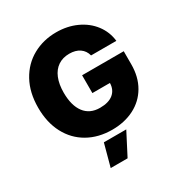

<svg xmlns="http://www.w3.org/2000/svg" viewBox="-211 -869 1171 1240"><g transform="rotate(-30 374.5 -249.0)"><path d="M390.6 -554.7Q341.8 -554.7 306.6 -531Q271.5 -507.3 252.9 -462.2Q234.4 -417 234.4 -354.5Q234.4 -258.3 274.4 -205.3Q314.5 -152.3 389.6 -152.3Q454.6 -152.3 489 -180.9Q523.4 -209.5 524.4 -259.8H393.6V-392.6H704.1V-295.9Q704.1 -201.7 663.8 -132.6Q623.5 -63.5 551.8 -26.9Q480 9.8 387.7 9.8Q285.6 9.8 207.5 -34.4Q129.4 -78.6 86.2 -160.4Q43 -242.2 43 -352.5Q43 -465.3 88.4 -547.9Q133.8 -630.4 212.2 -673.6Q290.5 -716.8 386.7 -716.8Q468.8 -716.8 536.6 -685.8Q604.5 -654.8 646.5 -599.6Q688.5 -544.4 696.3 -474.6H507.8Q498 -512.7 467.8 -533.7Q437.5 -554.7 390.6 -554.7ZM298.8 52.7H465.8L379.9 218.8H253.9Z"/></g></svg>

Font: Pretendard JP Black
Style: Regular
Weight: 900
Designer: Base glyphs from Inter by Rasmus Andersson; Hangeul glyphs from Noto Sans CJK(Source Han Sans) by Jang Soo-young and Kan
Foundry: Kil Hyung-jin
Version: Version 1.309